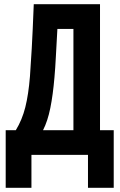

<svg xmlns="http://www.w3.org/2000/svg" viewBox="-20 -734 570 910"><path d="M7 156V-117H55Q85 -166 100 -226Q115 -286 122 -372Q126 -425 130.5 -505Q135 -585 140 -714H454V-117H519V156H397V0H129V156ZM238 -366Q231 -284 218.5 -222Q206 -160 184 -117H328V-597H252Q248 -529 245 -469.5Q242 -410 238 -366Z"/></svg>

Font: Noto Sans Mono Condensed
Style: Bold
Weight: 700
Width: 3
Designer: Monotype Design Team
Foundry: Monotype Imaging Inc.
Version: Version 2.014